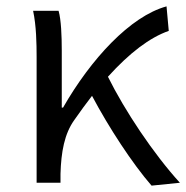

<svg xmlns="http://www.w3.org/2000/svg" viewBox="-20 -574 585 603"><path d="M545 0C462 -91 372 -226 319 -333C387 -408 450 -456 510 -477L503 -554C389 -523 265 -388 178 -236H174V-415C174 -462 172 -512 164 -540H84C94 -493 95 -438 95 -395V0H170V-28C172 -96 182 -154 214 -198C233 -225 251 -250 269 -273C322 -173 396 -60 456 9Z"/></svg>

Font: Noto Sans CJK JP DemiLight
Style: Regular
Weight: 350
Designer: Ryoko NISHIZUKA (kana & ideographs); Paul D. Hunt (Latin, Greek & Cyrillic); Wenlong ZHANG (bopomofo); Sandoll Communica
Foundry: Adobe Systems Incorporated
Version: Version 1.004;PS 1.004;hotconv 1.0.82;makeotf.lib2.5.63406